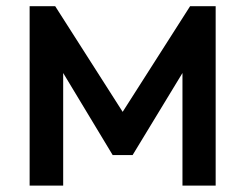

<svg xmlns="http://www.w3.org/2000/svg" viewBox="-20 -582 769 602"><path d="M576 -562.5 364.6 -231.3 153.1 -562.5H72.9V0H178.1V-353.1L333.3 -95.8H395.8L552.1 -353.1V0H656.2V-562.5Z"/></svg>

Font: Manrope Semibold
Style: Regular
Weight: 600
Width: 4
Designer: Michael Sharanda
Foundry: Michael Sharanda
Version: Version 2.000;PS 002.000;hotconv 1.0.88;makeotf.lib2.5.64775